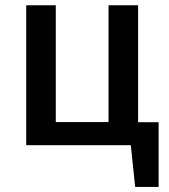

<svg xmlns="http://www.w3.org/2000/svg" viewBox="-20 -562 655 743"><path d="M593.8 -89.2V161.5H503.1L486.2 0H81.5V-541.5H195.9V-89.7H400V-541.5H514.4V-89.2Z"/></svg>

Font: Fira Code Medium
Style: Regular
Weight: 500
Designer: Carrois Corporate, Edenspiekermann AG, Nikita Prokopov
Foundry: Carrois Corporate, Edenspiekermann AG, Nikita Prokopov
Version: Version 6.002